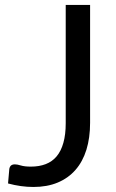

<svg xmlns="http://www.w3.org/2000/svg" viewBox="-20 -736 462 764"><path d="M338.5 -247.5V-716.5H241.5V-245.5C241.5 -215.5 238.4 -189.6 232.2 -167.8C226.1 -145.9 217.2 -128 205.5 -114C193.8 -100 179.3 -89.7 162 -83C144.7 -76.3 125 -73 103 -73C86.3 -73 73.1 -74.5 63.2 -77.5C53.4 -80.5 45.5 -82 39.5 -82C32.2 -82 26.8 -80.2 23.2 -76.8C19.8 -73.2 17.7 -68.7 17 -63C16.3 -53.7 15.5 -44.2 14.5 -34.8C13.5 -25.2 12.7 -15.7 12 -6C46.3 3.3 80 8 113 8C149.3 8 181.5 2.2 209.5 -9.5C237.5 -21.2 261.1 -37.9 280.2 -59.8C299.4 -81.6 313.9 -108.3 323.8 -140C333.6 -171.7 338.5 -207.5 338.5 -247.5Z"/></svg>

Font: LatoLatin
Style: Regular
Weight: 400
Designer: Lukasz Dziedzic with Adam Twardoch and Botio Nikoltchev
Foundry: tyPoland Lukasz Dziedzic
Version: Version 2.015; 2015-08-06; http://www.latofonts.com/